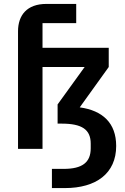

<svg xmlns="http://www.w3.org/2000/svg" viewBox="-20 -760 640 980"><path d="M197 0V-418H412L274 -227V-129H295C398 -129 443 -99 443 -27V-3C443 69 400 102 305 102H245V200H311C471 200 573 125 573 -15C573 -132 504 -196 387 -212L535 -418V-516H197V-642H369V-740H217C117 -740 72 -682 72 -600V0Z"/></svg>

Font: IBM Mono SemiBold
Style: Regular
Weight: 600
Monospace: yes
Designer: Mike Abbink, Paul van der Laan, Pieter van Rosmalen
Foundry: Bold Monday
Version: Version 2.3